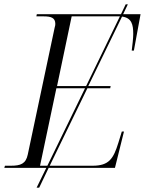

<svg xmlns="http://www.w3.org/2000/svg" viewBox="-34 -780 681 892"><path d="M-14 0H181L136 92H148L192 0H500L542 -169H532L516 -117C493 -43 473 -10 396 -10H197L372 -370H478L480 -380H376L533 -703C578 -697 585 -666 585 -622C585 -602 581 -569 578 -545H588L619 -714H538L560 -760H550L528 -714H137L135 -704H169C202 -704 223 -698 223 -669C223 -664 222 -658 220 -652L95 -62C86 -19 62 -10 16 -10H-11ZM231 -380 299 -704H515C518 -704 520 -704 523 -704L366 -380ZM152 -10 228 -370H361L186 -10Z"/></svg>

Font: Noto Serif Display Light
Style: Italic
Weight: 300
Italic angle: -12°
Designer: Monotype Design Team
Foundry: Monotype Imaging Inc.
Version: Version 2.009